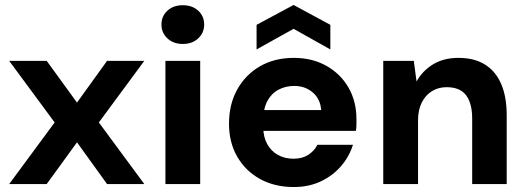

<svg xmlns="http://www.w3.org/2000/svg" viewBox="-20 -741 2117 773"><path d="M17 0 200 -248 17 -496H168L290 -328L411 -496H561L378 -248L561 0H411L290 -168L168 0Z M646 0V-496H786V0ZM716 -564Q678 -564 654 -586.5Q630 -609 630 -642Q630 -676 654 -698Q678 -720 716 -720Q754 -720 778 -698Q802 -676 802 -642Q802 -609 778 -586.5Q754 -564 716 -564Z M1163 12Q1086 12 1027.5 -20Q969 -52 935.5 -109.5Q902 -167 902 -243Q902 -321 935 -380.5Q968 -440 1026.5 -474Q1085 -508 1163 -508Q1237 -508 1294 -476Q1351 -444 1383 -388.5Q1415 -333 1415 -262Q1415 -252 1415 -239.5Q1415 -227 1413 -214H1002V-298H1273Q1270 -342 1239.5 -368.5Q1209 -395 1164 -395Q1130 -395 1101.5 -380Q1073 -365 1056.5 -334.5Q1040 -304 1040 -257V-228Q1040 -190 1055.5 -161.5Q1071 -133 1098.5 -117.5Q1126 -102 1162 -102Q1197 -102 1221 -117.5Q1245 -133 1258 -158H1401Q1386 -110 1352.5 -71.5Q1319 -33 1271 -10.5Q1223 12 1163 12ZM1013 -542V-641L1162 -721L1310 -641V-542L1162 -625Z M1523 0V-496H1646L1657 -413Q1681 -456 1723.5 -482Q1766 -508 1826 -508Q1889 -508 1932 -481.5Q1975 -455 1997.5 -403.5Q2020 -352 2020 -277V0H1881V-264Q1881 -325 1856.5 -357.5Q1832 -390 1778 -390Q1745 -390 1719 -374Q1693 -358 1678 -328Q1663 -298 1663 -256V0Z"/></svg>

Font: DM Sans 24pt ExtraBold
Style: Regular
Weight: 800
Designer: Colophon Foundry, Jonny Pinhorn
Foundry: Colophon Foundry
Version: Version 4.004;gftools[0.9.30]